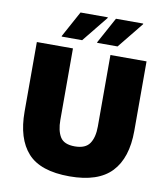

<svg xmlns="http://www.w3.org/2000/svg" viewBox="-99 -1015 971 1110"><g transform="rotate(10 386.0 -460.0)"><path d="M64 -720H276V-300Q276 -237 298.5 -200.5Q321 -164 384 -164Q447 -164 471.5 -200.5Q496 -237 496 -300V-720H708V-312Q708 -153 630 -70.5Q552 12 384 12Q213 12 138.5 -70.5Q64 -153 64 -312ZM408 -776V-780L491 -932H651V-928L528 -776ZM200 -776V-780L283 -932H443V-928L320 -776Z"/></g></svg>

Font: Kufam Black
Style: Regular
Weight: 900
Designer: Wael Morcos, Artur Schmal
Foundry: Original Type
Version: Version 1.301; ttfautohint (v1.8.3)